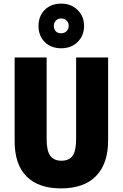

<svg xmlns="http://www.w3.org/2000/svg" viewBox="-20 -1032 679 1062"><path d="M578 -255Q578 -127 511.5 -58.5Q445 10 317 10Q193 10 127 -56Q61 -122 61 -251V-714H238V-261Q238 -197 258.5 -170Q279 -143 320 -143Q362 -143 381.5 -170Q401 -197 401 -262V-714H578ZM319 -765Q262 -765 227.5 -799.5Q193 -834 193 -888Q193 -943 227.5 -977.5Q262 -1012 319 -1012Q373 -1012 409 -977Q445 -942 445 -889Q445 -835 409.5 -800Q374 -765 319 -765ZM319 -848Q336 -848 348 -859.5Q360 -871 360 -889Q360 -907 348 -918.5Q336 -930 319 -930Q301 -930 289.5 -918.5Q278 -907 278 -889Q278 -871 288 -859.5Q298 -848 319 -848Z"/></svg>

Font: Noto Sans Lao UI Cond Blk
Style: Regular
Weight: 900
Width: 3
Designer: Monotype Design Team
Foundry: Monotype Imaging Inc.
Version: Version 2.000; ttfautohint (v1.8.4.7-5d5b)